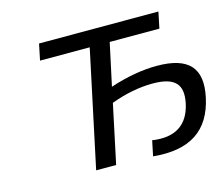

<svg xmlns="http://www.w3.org/2000/svg" viewBox="-97 -799 1092 937"><g transform="rotate(-15 449.0 -330.5)"><path d="M775 -670H172L155 -588H406L281 0H382L445 -297C517 -324 590 -338 656 -338C768 -338 807 -296 788 -203C766 -99 697 -54 583 -71L567 6C751 24 856 -46 890 -205C920 -346 861 -416 698 -416C626 -416 545 -402 461 -374L507 -588H758Z"/></g></svg>

Font: LT Wave
Style: Italic
Weight: 400
Designer: Daniel Lyons
Version: Version 2.5 (Glyphs App)